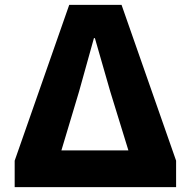

<svg xmlns="http://www.w3.org/2000/svg" viewBox="-20 -765 780 785"><path d="M40 0H700V-108L477 -745H263L40 -108ZM231 -150 303 -390 364 -609H368L431 -390L505 -150Z"/></svg>

Font: Noto Sans JP Black
Style: Regular
Weight: 900
Designer: Ryoko NISHIZUKA 西塚涼子 (kana, bopomofo & ideographs); Paul D. Hunt (Latin, Greek & Cyrillic); Sandoll Communications 산돌커뮤니
Foundry: Adobe
Version: Version 2.002;hotconv 1.0.116;makeotfexe 2.5.65601